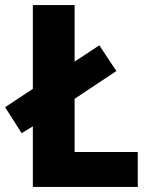

<svg xmlns="http://www.w3.org/2000/svg" viewBox="-34 -734 589 754"><path d="M95 0H507V-137H259V-346L423 -455L356 -556L259 -492V-714H95V-385L-14 -313L51 -211L95 -238Z"/></svg>

Font: Noto Sans Lao SemiCondensed ExtraBold
Style: Regular
Weight: 800
Width: 4
Designer: Monotype Design Team
Foundry: Monotype Imaging Inc.
Version: Version 2.003